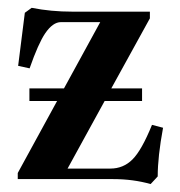

<svg xmlns="http://www.w3.org/2000/svg" viewBox="-20 -458 460 491"><path d="M55.2 -199.7V-231.9H143.6L236.3 -401.4H135.7Q115.2 -401.4 95.7 -373Q78.1 -347.2 55.7 -283.2L26.4 -289.6L43.5 -425.3L61 -438Q109.9 -428.2 165 -428.2H363.3V-411.1L264.6 -231.9H343.3V-199.7H247.6L152.8 -26.9H262.2Q295.4 -26.9 318.8 -50.3Q342.3 -73.7 368.7 -138.7L397 -131.3Q383.3 -57.6 383.3 -6.8L365.2 12.7Q320.3 0 269.5 0H25.4V-15.6L126 -199.7Z"/></svg>

Font: Elstob 14pt SemiBold
Style: Regular
Weight: 600
Designer: Peter S. Baker
Version: Version 1.015